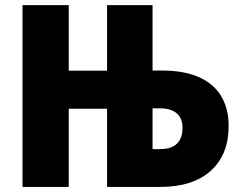

<svg xmlns="http://www.w3.org/2000/svg" viewBox="-20 -734 947 754"><path d="M68.4 0V-713.9H250V-456.5H400.4V-713.9H579.1V-457H616.2Q703.1 -457 761.5 -430.9Q819.8 -404.8 848.9 -356Q877.9 -307.1 877.9 -239.7Q877.9 -126 807.4 -63Q736.8 0 610.4 0H400.4V-307.1H250V0ZM579.1 -148.4H607.4Q652.8 -148.4 674.8 -169.7Q696.8 -190.9 696.8 -232.4Q696.8 -257.8 686.3 -274.7Q675.8 -291.5 656.2 -300Q636.7 -308.6 609.9 -308.6H579.1Z"/></svg>

Font: Open Sans SemiCondensed ExtraBold
Style: Regular
Weight: 800
Width: 4
Designer: Monotype Design Team
Foundry: Monotype Imaging Inc.
Version: Version 3.000